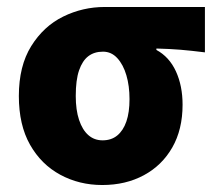

<svg xmlns="http://www.w3.org/2000/svg" viewBox="-20 -518 619 550"><path d="M273 12Q207 12 152.5 -17.5Q98 -47 66 -103.5Q34 -160 34 -243Q34 -329 69.5 -386Q105 -443 161 -470.5Q217 -498 280 -498H567V-368Q527 -373 497 -375.5Q467 -378 428 -379V-375Q465 -355 484 -313.5Q503 -272 503 -218Q503 -147 473.5 -95.5Q444 -44 392 -16Q340 12 273 12ZM274 -116Q299 -116 316 -130Q333 -144 342 -170Q351 -196 351 -234Q351 -272 342 -302.5Q333 -333 316 -351.5Q299 -370 275 -370Q250 -370 233 -357Q216 -344 206.5 -316.5Q197 -289 197 -243Q197 -203 206.5 -174.5Q216 -146 233 -131Q250 -116 274 -116Z"/></svg>

Font: Source Sans 3 ExtraBold
Style: Regular
Weight: 800
Designer: Paul D. Hunt
Foundry: Adobe
Version: Version 3.052;hotconv 1.1.0;makeotfexe 2.6.0